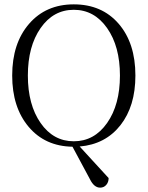

<svg xmlns="http://www.w3.org/2000/svg" viewBox="-20 -662 678 882"><path d="M602 -315Q602 -174 533 -86.5Q464 1 346 11L479 156Q479 175 468 187.5Q457 200 440 200Q412 200 393 161L313 12Q187 10 111.5 -79.5Q36 -169 36 -315Q36 -463 113.5 -552.5Q191 -642 319 -642Q448 -642 525 -553Q602 -464 602 -315ZM166.5 -97Q225 -13 319 -13Q413 -13 472 -97Q531 -181 531 -315Q531 -449 472 -533Q413 -617 319 -617Q225 -617 166.5 -533Q108 -449 108 -315Q108 -181 166.5 -97Z"/></svg>

Font: Arapey Thin
Style: Regular
Weight: 100
Designer: Eduardo Rodriguez Tunni
Foundry: Eduardo Rodriguez Tunni
Version: Version 4.000;hotconv 1.0.109;makeotfexe 2.5.65596